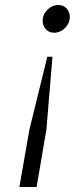

<svg xmlns="http://www.w3.org/2000/svg" viewBox="-20 -543 302 763"><path d="M195 -413Q174.5 -413 162 -427.2Q149.5 -441.5 149.5 -460Q149.5 -485 168.2 -504Q187 -523 212 -523Q232.5 -523 245 -509Q257.5 -495 257.5 -476.5Q257.5 -451.5 238.8 -432.2Q220 -413 195 -413ZM57 200 97 -28.5 168 -317.5H188.5L164.5 -28.5L125.5 200Z"/></svg>

Font: Overpass Light
Style: Italic
Weight: 300
Italic angle: -10°
Designer: Delve Withrington, Dave Bailey, Thomas Jockin
Foundry: Delve Fonts LLC
Version: Version 4.000; ttfautohint (v1.8.3)